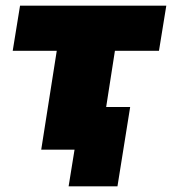

<svg xmlns="http://www.w3.org/2000/svg" viewBox="-20 -530 609 680"><path d="M126 0 181 -350H25L51 -510H569L543 -350H387L356 -151H441L396 130H223L244 0Z"/></svg>

Font: Winston Black
Style: Italic
Weight: 900
Italic angle: -9°
Designer: Original fonts by Vernon Adams / Changes by Cristiano Sobral
Foundry: VOriginal fonts by Vernon Adams / Changes by Cristiano Sobral
Version: Version 2.503;July 17, 2020;FontCreator 13.0.0.2655 64-bit